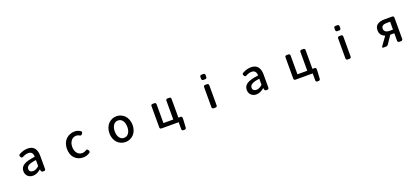

<svg xmlns="http://www.w3.org/2000/svg" viewBox="80 -2309 8840 4039"><g transform="rotate(-20 4500.0 -289.0)"><path d="M429.7 12.7Q358.4 12.7 313 -30.8Q267.6 -74.2 267.6 -146.5Q267.6 -233.4 345.2 -281.7Q422.9 -330.1 592.8 -349.6Q596.7 -349.6 596.7 -354.5Q592.8 -469.7 492.2 -469.7Q431.6 -469.7 362.3 -431.6Q350.6 -424.8 336.9 -428.2Q323.2 -431.6 316.4 -444.3L306.6 -461.9Q299.8 -474.6 303.2 -488.8Q306.6 -502.9 319.3 -509.8Q418 -564.5 511.7 -564.5Q612.3 -564.5 662.1 -503.9Q711.9 -443.4 711.9 -331.1V-35.2Q711.9 -20.5 701.7 -10.3Q691.4 0 676.8 0H652.3Q637.7 0 626.5 -9.8Q615.2 -19.5 612.3 -34.2L608.4 -61.5Q607.4 -63.5 606 -63.5Q604.5 -63.5 603.5 -61.5Q515.6 12.7 429.7 12.7ZM464.8 -78.1Q525.4 -78.1 593.8 -138.7Q596.7 -141.6 596.7 -146.5V-272.5Q596.7 -276.4 593.8 -276.4Q592.8 -276.4 592.8 -276.4Q476.6 -261.7 427.7 -231.9Q378.9 -202.1 378.9 -154.3Q378.9 -115.2 402.3 -96.7Q425.8 -78.1 464.8 -78.1Z M1551.8 12.7Q1437.5 12.7 1363.3 -64Q1289.1 -140.6 1289.1 -274.4Q1289.1 -340.8 1311 -396.5Q1333 -452.1 1370.6 -488.3Q1408.2 -524.4 1457.5 -544.4Q1506.8 -564.5 1561.5 -564.5Q1634.8 -564.5 1695.3 -522.5Q1707 -514.6 1708.5 -500Q1710 -485.4 1701.2 -473.6L1686.5 -453.1Q1677.7 -442.4 1663.6 -440.9Q1649.4 -439.5 1637.7 -447.3Q1603.5 -468.8 1566.4 -468.8Q1497.1 -468.8 1452.6 -415Q1408.2 -361.3 1408.2 -274.4Q1408.2 -187.5 1451.2 -134.3Q1494.1 -81.1 1563.5 -81.1Q1609.4 -81.1 1655.3 -110.4Q1667 -118.2 1680.7 -115.7Q1694.3 -113.3 1701.2 -101.6L1711.9 -85Q1717.8 -75.2 1717.8 -63.5Q1717.8 -60.5 1717.8 -56.6Q1714.8 -42 1703.1 -33.2Q1634.8 12.7 1551.8 12.7Z M2241.2 -274.4Q2241.2 -340.8 2262.7 -396.5Q2284.2 -452.1 2319.8 -488.3Q2355.5 -524.4 2402.3 -544.4Q2449.2 -564.5 2500.5 -564.5Q2551.8 -564.5 2598.1 -544.4Q2644.5 -524.4 2680.7 -488.3Q2716.8 -452.1 2738.3 -396.5Q2759.8 -340.8 2759.8 -274.4Q2759.8 -208 2738.3 -152.8Q2716.8 -97.7 2680.7 -62Q2644.5 -26.4 2598.1 -6.8Q2551.8 12.7 2500.5 12.7Q2449.2 12.7 2402.3 -6.8Q2355.5 -26.4 2319.8 -62Q2284.2 -97.7 2262.7 -152.8Q2241.2 -208 2241.2 -274.4ZM2500 -81.1Q2565.4 -81.1 2603.5 -133.8Q2641.6 -186.5 2641.6 -274.4Q2641.6 -362.3 2603.5 -415.5Q2565.4 -468.8 2500 -468.8Q2436.5 -468.8 2398.4 -415.5Q2360.4 -362.3 2360.4 -274.4Q2360.4 -186.5 2398.4 -133.8Q2436.5 -81.1 2500 -81.1Z M3717.8 -94.7Q3717.8 -89.8 3721.7 -89.8H3765.6Q3780.3 -89.8 3790.5 -80.1Q3800.8 -70.3 3800.8 -55.7V-16.6L3791 160.2Q3790 174.8 3779.3 184.6Q3768.6 194.3 3753.9 194.3H3725.6Q3710.9 194.3 3700.7 184.6Q3690.4 174.8 3690.4 160.2V5.9Q3690.4 2 3686.5 2H3303.7Q3289.1 2 3278.8 -8.3Q3268.6 -18.6 3268.6 -33.2V-513.7Q3268.6 -528.3 3278.8 -538.1Q3289.1 -547.9 3303.7 -547.9H3347.7Q3362.3 -547.9 3372.6 -538.1Q3382.8 -528.3 3382.8 -513.7V-94.7Q3382.8 -89.8 3386.7 -89.8H3598.6Q3602.5 -89.8 3602.5 -94.7V-513.7Q3602.5 -528.3 3612.8 -538.1Q3623 -547.9 3637.7 -547.9H3682.6Q3697.3 -547.9 3707.5 -538.1Q3717.8 -528.3 3717.8 -513.7Z M4480.5 -656.2Q4465.8 -656.2 4455.6 -666.5Q4445.3 -676.8 4445.3 -691.4V-738.3Q4445.3 -752.9 4455.6 -763.2Q4465.8 -773.4 4480.5 -773.4H4527.3Q4541 -773.4 4551.3 -763.2Q4561.5 -752.9 4561.5 -738.3V-691.4Q4561.5 -676.8 4551.3 -666.5Q4541 -656.2 4527.3 -656.2ZM4480.5 -21.5Q4465.8 -21.5 4455.6 -31.7Q4445.3 -42 4445.3 -56.6V-509.8Q4445.3 -524.4 4455.6 -534.7Q4465.8 -544.9 4480.5 -544.9H4527.3Q4541 -544.9 4551.3 -534.7Q4561.5 -524.4 4561.5 -509.8V-56.6Q4561.5 -42 4551.3 -31.7Q4541 -21.5 4527.3 -21.5Z M5429.7 12.7Q5358.4 12.7 5313 -30.8Q5267.6 -74.2 5267.6 -146.5Q5267.6 -233.4 5345.2 -281.7Q5422.9 -330.1 5592.8 -349.6Q5596.7 -349.6 5596.7 -354.5Q5592.8 -469.7 5492.2 -469.7Q5431.6 -469.7 5362.3 -431.6Q5350.6 -424.8 5336.9 -428.2Q5323.2 -431.6 5316.4 -444.3L5306.6 -461.9Q5299.8 -474.6 5303.2 -488.8Q5306.6 -502.9 5319.3 -509.8Q5418 -564.5 5511.7 -564.5Q5612.3 -564.5 5662.1 -503.9Q5711.9 -443.4 5711.9 -331.1V-35.2Q5711.9 -20.5 5701.7 -10.3Q5691.4 0 5676.8 0H5652.3Q5637.7 0 5626.5 -9.8Q5615.2 -19.5 5612.3 -34.2L5608.4 -61.5Q5607.4 -63.5 5606 -63.5Q5604.5 -63.5 5603.5 -61.5Q5515.6 12.7 5429.7 12.7ZM5464.8 -78.1Q5525.4 -78.1 5593.8 -138.7Q5596.7 -141.6 5596.7 -146.5V-272.5Q5596.7 -276.4 5593.8 -276.4Q5592.8 -276.4 5592.8 -276.4Q5476.6 -261.7 5427.7 -231.9Q5378.9 -202.1 5378.9 -154.3Q5378.9 -115.2 5402.3 -96.7Q5425.8 -78.1 5464.8 -78.1Z M6717.8 -94.7Q6717.8 -89.8 6721.7 -89.8H6765.6Q6780.3 -89.8 6790.5 -80.1Q6800.8 -70.3 6800.8 -55.7V-16.6L6791 160.2Q6790 174.8 6779.3 184.6Q6768.6 194.3 6753.9 194.3H6725.6Q6710.9 194.3 6700.7 184.6Q6690.4 174.8 6690.4 160.2V5.9Q6690.4 2 6686.5 2H6303.7Q6289.1 2 6278.8 -8.3Q6268.6 -18.6 6268.6 -33.2V-513.7Q6268.6 -528.3 6278.8 -538.1Q6289.1 -547.9 6303.7 -547.9H6347.7Q6362.3 -547.9 6372.6 -538.1Q6382.8 -528.3 6382.8 -513.7V-94.7Q6382.8 -89.8 6386.7 -89.8H6598.6Q6602.5 -89.8 6602.5 -94.7V-513.7Q6602.5 -528.3 6612.8 -538.1Q6623 -547.9 6637.7 -547.9H6682.6Q6697.3 -547.9 6707.5 -538.1Q6717.8 -528.3 6717.8 -513.7Z M7480.5 -656.2Q7465.8 -656.2 7455.6 -666.5Q7445.3 -676.8 7445.3 -691.4V-738.3Q7445.3 -752.9 7455.6 -763.2Q7465.8 -773.4 7480.5 -773.4H7527.3Q7541 -773.4 7551.3 -763.2Q7561.5 -752.9 7561.5 -738.3V-691.4Q7561.5 -676.8 7551.3 -666.5Q7541 -656.2 7527.3 -656.2ZM7480.5 -21.5Q7465.8 -21.5 7455.6 -31.7Q7445.3 -42 7445.3 -56.6V-509.8Q7445.3 -524.4 7455.6 -534.7Q7465.8 -544.9 7480.5 -544.9H7527.3Q7541 -544.9 7551.3 -534.7Q7561.5 -524.4 7561.5 -509.8V-56.6Q7561.5 -42 7551.3 -31.7Q7541 -21.5 7527.3 -21.5Z M8588.9 -286.1Q8592.8 -286.1 8592.8 -290V-459Q8592.8 -462.9 8588.9 -462.9H8516.6Q8395.5 -462.9 8395.5 -377.9Q8395.5 -335 8427.2 -310.5Q8459 -286.1 8516.6 -286.1ZM8500 -549.8H8673.8Q8687.5 -549.8 8697.8 -539.6Q8708 -529.3 8708 -515.6V-35.2Q8708 -20.5 8697.8 -10.3Q8687.5 0 8673.8 0H8627.9Q8613.3 0 8603 -10.3Q8592.8 -20.5 8592.8 -35.2V-200.2Q8592.8 -205.1 8588.9 -205.1H8506.8Q8502 -205.1 8500 -201.2L8383.8 -28.3Q8364.3 0 8329.1 0H8269.5Q8258.8 0 8253.9 -9.8Q8252 -13.7 8252 -17.6Q8252 -23.4 8255.9 -28.3L8393.6 -219.7Q8396.5 -222.7 8391.6 -224.6Q8281.2 -269.5 8281.2 -380.9Q8281.2 -470.7 8340.3 -510.3Q8399.4 -549.8 8500 -549.8Z"/></g></svg>

Font: Gen Jyuu Gothic L Monospace Medium
Style: Regular
Weight: 500
Designer: [Source Han Sans]
Ryoko NISHIZUKA  (kana & ideographs); Paul D. Hunt (Latin, Greek & Cyrillic); Wenlong ZHANG  (bopomofo
Version: Version 1.002.20150607